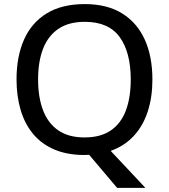

<svg xmlns="http://www.w3.org/2000/svg" viewBox="-20 -745 822 935"><path d="M722.2 -357.9Q722.2 -272 699.5 -202.1Q676.8 -132.3 631.6 -83.3Q586.4 -34.2 519 -10.3L688 169.9H550.3L414.1 8.8Q408.2 8.8 402.8 9.3Q397.5 9.8 391.6 9.8Q307.6 9.8 245.4 -16.6Q183.1 -43 142.1 -91.8Q101.1 -140.6 80.8 -208.5Q60.5 -276.4 60.5 -358.9Q60.5 -468.8 96.7 -551.3Q132.8 -633.8 206.8 -679.4Q280.8 -725.1 393.1 -725.1Q501.5 -725.1 574.7 -679.7Q647.9 -634.3 685.1 -552Q722.2 -469.7 722.2 -357.9ZM165.5 -357.9Q165.5 -271 189.7 -207.8Q213.9 -144.5 263.9 -110.1Q314 -75.7 391.6 -75.7Q470.2 -75.7 520 -110.1Q569.8 -144.5 593.3 -207.8Q616.7 -271 616.7 -357.9Q616.7 -489.7 563 -564.2Q509.3 -638.7 393.1 -638.7Q314.9 -638.7 264.6 -604.7Q214.4 -570.8 189.9 -508.1Q165.5 -445.3 165.5 -357.9Z"/></svg>

Font: Open Sans Medium
Style: Regular
Weight: 500
Designer: Monotype Design Team
Foundry: Monotype Imaging Inc.
Version: Version 3.000